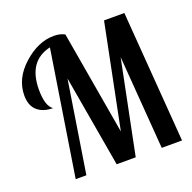

<svg xmlns="http://www.w3.org/2000/svg" viewBox="-131 -882 1014 1013"><g transform="rotate(-20 376.0 -375.0)"><path d="M21 -507Q21 -602 103.5 -676Q186 -750 274 -750Q310 -750 335 -736L435 -155L552 -736H666L722 0H608L568 -524L462 0H355L266 -514L185 0H125L235 -700Q104 -670 104 -509Q104 -418 141 -393Q86 -393 53.5 -421.5Q21 -450 21 -507Z"/></g></svg>

Font: Lobster Two
Style: Regular
Weight: 400
Designer: Pablo Impallari
Foundry: Pablo Impallari. www.impallari.com
Version: Version 1.006